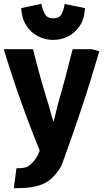

<svg xmlns="http://www.w3.org/2000/svg" viewBox="-24 -799 558 1015"><path d="M257 -588Q299 -588 336.5 -607Q374 -626 398.5 -663.5Q423 -701 425 -756L318 -778Q313 -747 301 -724.5Q289 -702 257 -702Q226 -702 213 -725.5Q200 -749 195 -779L88 -756Q91 -701 115.5 -663.5Q140 -626 177.5 -607Q215 -588 257 -588ZM501 -528 461 -539H360Q341 -463 321.5 -389.5Q302 -316 280 -241Q273 -213 268 -189.5Q263 -166 258 -156Q254 -167 248 -190Q242 -213 234 -241Q210 -317 189 -392Q168 -467 151 -539H-4Q40 -394 88 -259.5Q136 -125 186 -3Q174 29 157.5 49.5Q141 70 120 83Q109 87 95.5 89Q82 91 63 90L49 196Q72 196 96.5 195Q121 194 145 190Q198 182 234.5 155.5Q271 129 301 77Q354 -67 404.5 -218.5Q455 -370 501 -528Z"/></svg>

Font: Repo Bold
Style: Bold
Weight: 700
Designer: Stefan Peev
Foundry: Context Ltd
Version: Version 1.502